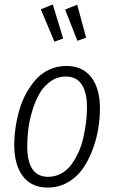

<svg xmlns="http://www.w3.org/2000/svg" viewBox="-20 -830 512 861"><path d="M216.8 -810.1 263.2 -657.2 224.1 -643.1 163.1 -788.1ZM326.2 -809.1 366.2 -661.1 327.1 -647 272 -787.1ZM193.8 11.2Q121.6 11.2 82.8 -39.6Q43.9 -90.3 43.9 -180.2Q43.9 -217.8 49.6 -256.8Q55.2 -295.9 66.7 -336.2Q78.1 -376.5 97.4 -411.6Q116.7 -446.8 141.6 -474.4Q166.5 -502 201.7 -518.1Q236.8 -534.2 277.8 -534.2Q350.1 -534.2 389.2 -483.6Q428.2 -433.1 428.2 -344.2Q428.2 -298.8 420.4 -251.7Q412.6 -204.6 394.5 -157Q376.5 -109.4 350.3 -72.3Q324.2 -35.2 283.7 -12Q243.2 11.2 193.8 11.2ZM195.8 -37.1Q227.5 -37.1 254.6 -52Q281.7 -66.9 300.3 -92.3Q318.8 -117.7 332.8 -148.9Q346.7 -180.2 354.5 -216.1Q362.3 -252 366.2 -284.7Q370.1 -317.4 370.1 -348.1Q370.1 -416.5 345.9 -451.7Q321.8 -486.8 275.9 -486.8Q237.8 -486.8 207 -465.3Q176.3 -443.8 157.2 -410.6Q138.2 -377.4 125.2 -334.7Q112.3 -292 107.2 -252.2Q102.1 -212.4 102.1 -174.8Q102.1 -37.1 195.8 -37.1Z"/></svg>

Font: Fira Sans Compressed Light
Style: Italic
Weight: 300
Width: 3
Italic angle: -8°
Designer: Carrois Corporate & Edenspiekermann AG
Foundry: Carrois Corporate GbR & Edenspiekermann AG
Version: Version 4.203;PS 004.203;hotconv 1.0.88;makeotf.lib2.5.64775